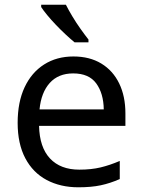

<svg xmlns="http://www.w3.org/2000/svg" viewBox="-20 -786 604 816"><path d="M292 -546Q361 -546 410.5 -516Q460 -486 486.5 -431.5Q513 -377 513 -304V-251H146Q148 -160 192.5 -112.5Q237 -65 317 -65Q368 -65 407.5 -74.5Q447 -84 489 -102V-25Q448 -7 408 1.5Q368 10 313 10Q237 10 178.5 -21Q120 -52 87.5 -113.5Q55 -175 55 -264Q55 -352 84.5 -415Q114 -478 167.5 -512Q221 -546 292 -546ZM291 -474Q228 -474 191.5 -433.5Q155 -393 148 -321H421Q420 -389 389 -431.5Q358 -474 291 -474ZM260 -766Q271 -744 287.5 -716.5Q304 -689 322.5 -663Q341 -637 356 -618V-606H297Q280 -620 259 -639.5Q238 -659 217.5 -680.5Q197 -702 180.5 -722Q164 -742 155 -756V-766Z"/></svg>

Font: Noto Sans Ol Chiki
Style: Regular
Weight: 400
Designer: Monotype Design Team, Lewis McGuffie
Foundry: Monotype Imaging Inc.
Version: Version 2.003